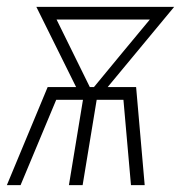

<svg xmlns="http://www.w3.org/2000/svg" viewBox="-27 -540 547 560"><path d="M-7 0 112 -286H195L79 -520H481L287 -286H370L395 0H355L333 -249H255L214 0H174L215 -249H137L33 0ZM235 -286H247L327 -383L410 -483H138Z"/></svg>

Font: Iosevka SS18 Extralight
Style: Italic
Weight: 200
Italic angle: -9°
Monospace: yes
Designer: Belleve Invis
Foundry: Belleve Invis
Version: Version 25.1.1; ttfautohint (v1.8.4)